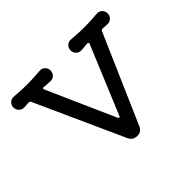

<svg xmlns="http://www.w3.org/2000/svg" viewBox="-122 -687 882 882"><g transform="rotate(-45 319.0 -246.5)"><path d="M587 -511Q603 -513 614 -502.5Q625 -492 625 -477Q625 -461 614 -451Q603 -441 587 -442L560 -444Q552 -444 549 -438L361 -7Q351 18 323 18Q296 18 284 -7L89 -438Q86 -444 78 -444L51 -442Q35 -441 24 -451Q13 -461 13 -477Q13 -492 24 -502.5Q35 -513 51 -511Q77 -509 96 -508Q115 -507 134 -507Q152 -507 171.5 -508Q191 -509 216 -511Q232 -513 243 -502.5Q254 -492 254 -477Q254 -462 244 -452Q234 -442 220 -442Q211 -442 200.5 -443Q190 -444 179 -445H177Q167 -445 172 -435L318 -106Q321 -100 324 -100Q329 -100 330 -106L467 -435Q468 -437 468 -440Q468 -445 462 -445Q452 -445 440.5 -443.5Q429 -442 418 -442Q404 -442 394 -452Q384 -462 384 -477Q384 -492 395 -502.5Q406 -513 422 -511Q448 -509 467.5 -508Q487 -507 505 -507Q523 -507 542.5 -508Q562 -509 587 -511Z"/></g></svg>

Font: Kiwi Maru
Style: Regular
Weight: 400
Designer: Hiroki-Chan
Version: Version 1.100